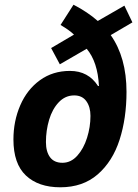

<svg xmlns="http://www.w3.org/2000/svg" viewBox="-20 -785 585 815"><path d="M37 -193Q37 -271 66 -338Q95 -405 149.5 -444.5Q204 -484 277 -484Q355 -484 396 -420H400Q395 -522 348 -578L234 -512L197 -581L294 -638Q276 -656 237 -679L292 -765Q352 -734 395 -696L508 -761L542 -690L450 -636Q517 -541 517 -395Q517 -283 487.5 -191.5Q458 -100 395 -45Q332 10 236 10Q143 10 90 -40Q37 -90 37 -193ZM364 -293Q364 -331 346.5 -355.5Q329 -380 295 -380Q257 -380 229.5 -351Q202 -322 188.5 -276.5Q175 -231 175 -182Q175 -141 192.5 -117.5Q210 -94 245 -94Q281 -94 308 -124Q335 -154 349.5 -200Q364 -246 364 -293Z"/></svg>

Font: Noto Sans Display
Style: Bold Italic
Weight: 700
Italic angle: -12°
Designer: Monotype Design team
Foundry: Monotype Imaging Inc.
Version: Version 1.000